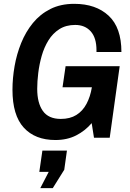

<svg xmlns="http://www.w3.org/2000/svg" viewBox="-20 -718 678 1001"><path d="M269 12Q163 12 104 -52.5Q45 -117 45 -250Q45 -310 56 -373Q67 -436 90.5 -494Q114 -552 151.5 -598Q189 -644 242.5 -671Q296 -698 367 -698Q480 -698 546.5 -636Q613 -574 613 -447H483V-456Q483 -521 453 -554.5Q423 -588 372 -588Q324 -588 289.5 -566Q255 -544 232.5 -507.5Q210 -471 197.5 -427Q185 -383 179.5 -338Q174 -293 174 -255Q174 -181 203.5 -139.5Q233 -98 297 -98Q345 -98 378 -118.5Q411 -139 431 -176.5Q451 -214 459 -263L467 -308L514 -263H306L322 -373H604L552 0H470L458 -76Q424 -36 377 -12Q330 12 269 12ZM190 263 234 178H185L201 67H329L315 167L255 263Z"/></svg>

Font: Archivo Narrow
Style: Bold Italic
Weight: 700
Italic angle: -8°
Designer: Hector Gatti
Foundry: Omnibus-Type
Version: Version 3.002